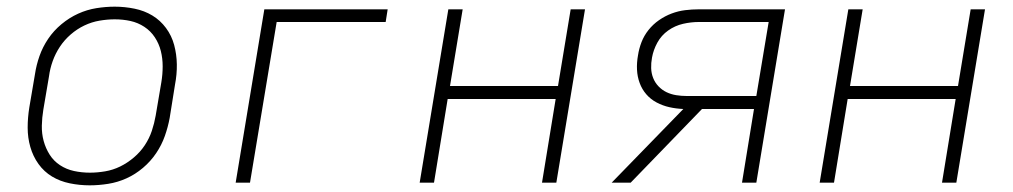

<svg xmlns="http://www.w3.org/2000/svg" viewBox="-20 -548 3040 576"><path d="M249 8Q219 8 189.5 2Q160 -4 136 -18.5Q112 -33 95.5 -56Q79 -79 71 -107Q63 -135 63 -165Q63 -195 68 -226L85 -326Q89 -353 98.5 -380Q108 -407 124.5 -431.5Q141 -456 164.5 -475.5Q188 -495 214.5 -507Q241 -519 269 -523.5Q297 -528 324 -528Q354 -528 383.5 -522Q413 -516 437 -501.5Q461 -487 478 -464Q495 -441 502.5 -413Q510 -385 510.5 -355Q511 -325 505 -294L489 -194Q484 -167 474.5 -140Q465 -113 448.5 -88.5Q432 -64 409 -44.5Q386 -25 359.5 -13Q333 -1 304.5 3.5Q276 8 249 8ZM250 -30Q272 -30 295.5 -34Q319 -38 340.5 -48.5Q362 -59 381.5 -75.5Q401 -92 414.5 -112.5Q428 -133 435.5 -155.5Q443 -178 447 -201L464 -301Q468 -325 468 -349Q468 -373 462.5 -395Q457 -417 444.5 -436Q432 -455 413 -467.5Q394 -480 371.5 -485Q349 -490 324 -490Q302 -490 278.5 -486Q255 -482 233 -471.5Q211 -461 192 -444.5Q173 -428 159.5 -407.5Q146 -387 138 -364.5Q130 -342 127 -319L110 -219Q106 -195 105.5 -171Q105 -147 111 -125Q117 -103 129 -84Q141 -65 160 -52.5Q179 -40 202 -35Q225 -30 250 -30Z M687 0 773 -520H1143L1137 -482H810L730 0Z M1239 0 1325 -520H1368L1330 -290H1654L1692 -520H1735L1649 0H1606L1647 -251H1323L1282 0Z M1815 0 2030 -221Q2008 -222 1988 -226.5Q1968 -231 1950 -240.5Q1932 -250 1919 -265Q1906 -280 1899 -299Q1892 -318 1891 -339Q1890 -360 1894 -382Q1897 -402 1904.5 -421.5Q1912 -441 1925.5 -458Q1939 -475 1957 -487.5Q1975 -500 1995 -507.5Q2015 -515 2035.5 -517.5Q2056 -520 2076 -520H2335L2249 0H2206L2242 -221H2086L1872 0ZM2040 -260H2249L2286 -482H2076Q2053 -482 2029 -476.5Q2005 -471 1984.5 -456.5Q1964 -442 1952 -420Q1940 -398 1936 -375Q1933 -359 1933.5 -343.5Q1934 -328 1939.5 -314Q1945 -300 1955.5 -289Q1966 -278 1979.5 -271.5Q1993 -265 2008.5 -262.5Q2024 -260 2040 -260Z M2439 0 2525 -520H2568L2530 -290H2854L2892 -520H2935L2849 0H2806L2847 -251H2523L2482 0Z"/></svg>

Font: Iosevka Aile XLt Obl
Style: Regular
Weight: 200
Italic angle: -9°
Designer: Belleve Invis
Foundry: Belleve Invis
Version: Version 31.1.0; ttfautohint (v1.8.4)